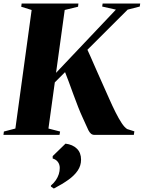

<svg xmlns="http://www.w3.org/2000/svg" viewBox="-42 -763 814 1086"><path d="M-22.5 0 -20 -19 45 -36 137 -706.5 78 -725 80.5 -743H401.5L399.5 -725L324 -706.5L275 -351L613.5 -708.5L536 -726L538.5 -743H751L748.5 -726L680 -708.5L452.5 -481.5Q461.5 -462.5 470.2 -442.5Q479 -422.5 489 -399.5Q499 -376.5 511.5 -348.5Q524 -320.5 540 -284.5Q557.5 -245.5 575.5 -204.8Q593.5 -164 611.5 -128Q629.5 -92 646.2 -66.8Q663 -41.5 677.5 -33L718 -20L715 0H493Q481 0 473 -6.5Q465 -13 458.2 -26Q451.5 -39 443.8 -57.5Q436 -76 424.5 -100Q413.5 -123.5 400 -157.8Q386.5 -192 373 -229.2Q359.5 -266.5 347.2 -299.8Q335 -333 326 -355L268 -297L232 -36L298 -19L294.5 0ZM246 292V286.5Q263 272 274 255.8Q285 239.5 290.5 222.2Q296 205 296 187Q296 168 286 153.8Q276 139.5 256 133.5V120L328.5 49.5Q369 54.5 392.8 77.8Q416.5 101 416.5 140Q416.5 173.5 398 201.2Q379.5 229 345 253.8Q310.5 278.5 262.5 303.5Z"/></svg>

Font: Merriweather 144pt Black
Style: Italic
Weight: 900
Italic angle: -7.8°
Version: Version 2.101